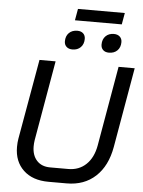

<svg xmlns="http://www.w3.org/2000/svg" viewBox="-65 -1069 840 1127"><g transform="rotate(5 355.0 -505.0)"><path d="M62 -180Q62 -206 66 -229L149 -700H244L162 -229Q159 -210 159 -192Q159 -139 187.5 -108Q216 -77 266 -77H373Q436 -77 478 -117Q520 -157 533 -229L615 -700H710L628 -229Q608 -116 541 -54Q474 8 371 8H264Q170 8 116 -43Q62 -94 62 -180ZM348 -1018H624L612 -950H336ZM288 -822Q288 -853 306.5 -871.5Q325 -890 356 -890Q378 -890 390.5 -878Q403 -866 403 -846Q403 -815 384.5 -796.5Q366 -778 336 -778Q314 -778 301 -790Q288 -802 288 -822ZM504 -822Q504 -853 522.5 -871.5Q541 -890 571 -890Q593 -890 606 -878Q619 -866 619 -846Q619 -815 600.5 -796.5Q582 -778 551 -778Q529 -778 516.5 -790Q504 -802 504 -822Z"/></g></svg>

Font: Bai Jamjuree Medium
Style: Italic
Weight: 500
Italic angle: -10°
Version: Version 1.000; ttfautohint (v1.6)